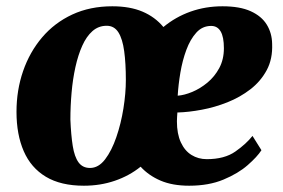

<svg xmlns="http://www.w3.org/2000/svg" viewBox="-20 -581 900 611"><path d="M247 10Q173.5 10 126 -18.5Q78.5 -47 55.5 -100Q32.5 -153 32.5 -225Q32.5 -294 53.5 -354.8Q74.5 -415.5 114 -462Q153.5 -508.5 210 -534.8Q266.5 -561 337.5 -561Q393.5 -561 433.5 -544Q473.5 -527 500 -495Q538.5 -527 586.2 -544Q634 -561 688 -561Q743.5 -561 778 -545.2Q812.5 -529.5 829 -502.5Q845.5 -475.5 846 -441.5Q848 -393.5 828.8 -357.8Q809.5 -322 776.8 -296.8Q744 -271.5 703.8 -255.5Q663.5 -239.5 622 -231.8Q580.5 -224 544.5 -223Q544 -215.5 543.5 -208.8Q543 -202 543 -195Q543 -155 555.5 -128Q568 -101 589.5 -87.8Q611 -74.5 638 -74.5Q694.5 -74.5 729 -98.8Q763.5 -123 783.5 -148.5L812 -103Q798.5 -82 768.2 -55.5Q738 -29 691.2 -9.5Q644.5 10 582 10Q529 10 491 -6.2Q453 -22.5 427.5 -50.5Q391.5 -21.5 345.5 -5.8Q299.5 10 247 10ZM266.5 -46.5Q293.5 -46.5 314.5 -74Q335.5 -101.5 350.2 -144.5Q365 -187.5 372.8 -236Q380.5 -284.5 380.5 -326.5Q380.5 -379.5 375.2 -418.2Q370 -457 356.8 -478Q343.5 -499 319.5 -499Q293.5 -499 274.2 -482Q255 -465 241.8 -435.5Q228.5 -406 220 -367.5Q211.5 -329 207.8 -286.2Q204 -243.5 204 -200.5Q206 -151 211.5 -116.5Q217 -82 230 -64.2Q243 -46.5 266.5 -46.5ZM545.5 -276.5Q566.5 -278 591.8 -288.5Q617 -299 640 -318Q663 -337 677.8 -364.5Q692.5 -392 692.5 -427.5Q692.5 -463.5 682.2 -481Q672 -498.5 652 -498.5Q624 -498.5 604.8 -477.2Q585.5 -456 573 -422.2Q560.5 -388.5 554 -349.8Q547.5 -311 545.5 -276.5Z"/></svg>

Font: Merriweather 36pt Black
Style: Italic
Weight: 900
Italic angle: -7.8°
Version: Version 2.101